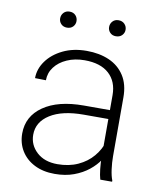

<svg xmlns="http://www.w3.org/2000/svg" viewBox="-80 -756 693 830"><g transform="rotate(10 266.5 -341.0)"><path d="M403.8 -368.7Q403.8 -428.7 366.5 -462.6Q329.1 -496.6 259.3 -496.6Q216.3 -496.6 182.1 -481.4Q147.9 -466.3 128.4 -440.4Q108.9 -414.6 108.9 -382.3L61 -383.3Q61 -423.3 86.4 -458.7Q111.8 -494.1 157 -516.1Q202.1 -538.1 261.2 -538.1Q316.9 -538.1 359.9 -519.3Q402.8 -500.5 427.2 -462.6Q451.7 -424.8 451.7 -367.7V-109.4Q451.7 -81.5 455.6 -52.5Q459.5 -23.4 466.8 -5.4V0H415Q409.7 -18.1 406.7 -44.7Q403.8 -71.3 403.8 -96.2ZM416.5 -264.2H295.4Q201.7 -264.2 148.7 -230.7Q95.7 -197.3 95.7 -141.1Q95.7 -96.2 129.6 -64.9Q163.6 -33.7 220.2 -33.7Q271 -33.7 310.3 -51.8Q349.6 -69.8 375.5 -100.6Q401.4 -131.3 412.6 -169.4L433.1 -138.7Q425.8 -113.8 408.7 -87.6Q391.6 -61.5 364.3 -39.6Q336.9 -17.6 299.8 -3.9Q262.7 9.8 215.8 9.8Q165 9.8 127.2 -9.3Q89.4 -28.3 68.6 -62Q47.9 -95.7 47.9 -138.2Q47.9 -213.9 112.3 -258.5Q176.8 -303.2 289.6 -303.2H416.5ZM373.5 -622.1Q357.4 -622.1 347.7 -632.3Q337.9 -642.6 337.9 -656.7Q337.9 -671.4 347.7 -681.9Q357.4 -692.4 373.5 -692.4Q390.1 -692.4 400.1 -681.9Q410.2 -671.4 410.2 -656.7Q410.2 -642.6 400.1 -632.3Q390.1 -622.1 373.5 -622.1ZM158.7 -622.1Q142.6 -622.1 132.8 -632.3Q123 -642.6 123 -656.7Q123 -671.4 132.8 -681.9Q142.6 -692.4 158.7 -692.4Q175.3 -692.4 185.1 -681.9Q194.8 -671.4 194.8 -656.7Q194.8 -642.6 185.1 -632.3Q175.3 -622.1 158.7 -622.1Z"/></g></svg>

Font: Heebo ExtraLight
Style: Regular
Weight: 250
Designer: Oded Ezer
Foundry: Ezer Type House
Version: Version 3.100